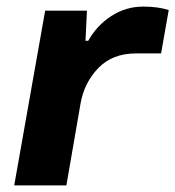

<svg xmlns="http://www.w3.org/2000/svg" viewBox="-20 -559 529 579"><path d="M22.9 0 116.2 -526.9H242.2L237.8 -436H246.1Q272 -482.4 315.7 -510.7Q359.4 -539.1 412.1 -539.1Q456.1 -539.1 488.8 -528.8L465.8 -397.9H390.1Q319.3 -397.9 276.9 -354.2Q234.4 -310.5 223.1 -248L180.2 0Z"/></svg>

Font: Archivo Expanded
Style: Bold Italic
Weight: 700
Width: 7
Italic angle: -10°
Designer: Hector Gatti
Foundry: Omnibus-Type
Version: Version 2.001